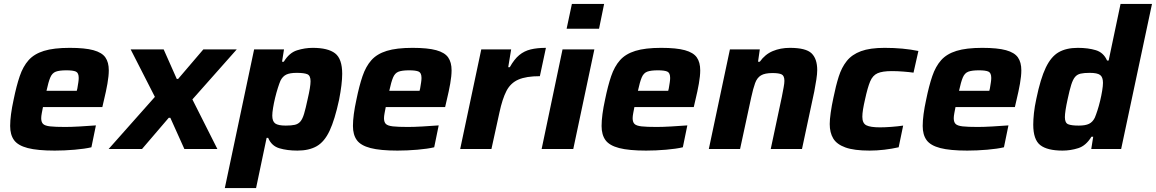

<svg xmlns="http://www.w3.org/2000/svg" viewBox="-20 -763 5918 983"><path d="M260 8Q172 8 122 -5Q72 -18 52 -45.5Q32 -73 32 -118Q32 -145 36.5 -179Q41 -213 50 -254Q64 -323 81 -373Q98 -423 126.5 -455Q155 -487 205 -502.5Q255 -518 337 -518Q415 -518 458.5 -506Q502 -494 519.5 -469Q537 -444 537 -403Q537 -374 530 -334.5Q523 -295 513 -254L504 -215H200Q197 -200 194 -184Q191 -168 191 -158Q191 -138 200.5 -128.5Q210 -119 236.5 -116Q263 -113 314 -113Q344 -113 388 -115.5Q432 -118 471 -121L448 -9Q415 -1 362 3.5Q309 8 260 8ZM218 -298H373L376 -310Q379 -328 381 -341Q383 -354 383 -364Q383 -390 368.5 -396.5Q354 -403 320 -403Q284 -403 265.5 -396Q247 -389 237.5 -366.5Q228 -344 218 -298Z M536 0 773 -267 649 -510H818L885 -359H892L1021 -510H1192L965 -254L1093 0H924L852 -160H844L707 0Z M1131 200 1281 -510H1434L1424 -447H1433Q1461 -493 1501 -505.5Q1541 -518 1581 -518Q1659 -518 1695.5 -490Q1732 -462 1732 -385Q1732 -360 1728 -326.5Q1724 -293 1716 -252Q1694 -150 1667.5 -93.5Q1641 -37 1601.5 -14.5Q1562 8 1503 8Q1450 8 1410 -4Q1370 -16 1353 -57H1345L1291 200ZM1443 -120Q1472 -120 1489.5 -124Q1507 -128 1518 -141Q1529 -154 1537 -181Q1545 -208 1555 -255Q1570 -319 1570 -347Q1570 -376 1553.5 -383Q1537 -390 1499 -390Q1464 -390 1445.5 -381Q1427 -372 1416 -350Q1410 -336 1402.5 -312.5Q1395 -289 1388.5 -262Q1382 -235 1378 -210.5Q1374 -186 1374 -171Q1374 -142 1389 -131Q1404 -120 1443 -120Z M2015 8Q1927 8 1877 -5Q1827 -18 1807 -45.5Q1787 -73 1787 -118Q1787 -145 1791.5 -179Q1796 -213 1805 -254Q1819 -323 1836 -373Q1853 -423 1881.5 -455Q1910 -487 1960 -502.5Q2010 -518 2092 -518Q2170 -518 2213.5 -506Q2257 -494 2274.5 -469Q2292 -444 2292 -403Q2292 -374 2285 -334.5Q2278 -295 2268 -254L2259 -215H1955Q1952 -200 1949 -184Q1946 -168 1946 -158Q1946 -138 1955.5 -128.5Q1965 -119 1991.5 -116Q2018 -113 2069 -113Q2099 -113 2143 -115.5Q2187 -118 2226 -121L2203 -9Q2170 -1 2117 3.5Q2064 8 2015 8ZM1973 -298H2128L2131 -310Q2134 -328 2136 -341Q2138 -354 2138 -364Q2138 -390 2123.5 -396.5Q2109 -403 2075 -403Q2039 -403 2020.5 -396Q2002 -389 1992.5 -366.5Q1983 -344 1973 -298Z M2336 0 2444 -510H2597L2582 -419H2590Q2613 -460 2638.5 -481Q2664 -502 2697 -510Q2730 -518 2775 -518L2744 -373Q2674 -373 2634 -355.5Q2594 -338 2573 -297.5Q2552 -257 2537 -187L2496 0Z M2881 -616 2908 -743H3073L3047 -616ZM2753 0 2860 -510H3023L2915 0Z M3288 8Q3200 8 3150 -5Q3100 -18 3080 -45.5Q3060 -73 3060 -118Q3060 -145 3064.5 -179Q3069 -213 3078 -254Q3092 -323 3109 -373Q3126 -423 3154.5 -455Q3183 -487 3233 -502.5Q3283 -518 3365 -518Q3443 -518 3486.5 -506Q3530 -494 3547.5 -469Q3565 -444 3565 -403Q3565 -374 3558 -334.5Q3551 -295 3541 -254L3532 -215H3228Q3225 -200 3222 -184Q3219 -168 3219 -158Q3219 -138 3228.5 -128.5Q3238 -119 3264.5 -116Q3291 -113 3342 -113Q3372 -113 3416 -115.5Q3460 -118 3499 -121L3476 -9Q3443 -1 3390 3.5Q3337 8 3288 8ZM3246 -298H3401L3404 -310Q3407 -328 3409 -341Q3411 -354 3411 -364Q3411 -390 3396.5 -396.5Q3382 -403 3348 -403Q3312 -403 3293.5 -396Q3275 -389 3265.5 -366.5Q3256 -344 3246 -298Z M3609 0 3717 -510H3870L3861 -447H3870Q3897 -485 3936.5 -501.5Q3976 -518 4024 -518Q4106 -518 4135 -490Q4164 -462 4164 -404Q4164 -385 4159.5 -355.5Q4155 -326 4149 -295L4086 0H3926L3983 -268Q3988 -294 3992 -315.5Q3996 -337 3996 -349Q3996 -375 3982 -382Q3968 -389 3935 -389Q3896 -389 3876 -377Q3856 -365 3846 -337.5Q3836 -310 3826 -264L3769 0Z M4432 8Q4353 8 4308.5 -8Q4264 -24 4246 -54Q4228 -84 4228 -128Q4228 -150 4233 -186Q4238 -222 4247 -263Q4259 -323 4274 -370.5Q4289 -418 4315.5 -451Q4342 -484 4388 -501Q4434 -518 4509 -518Q4604 -518 4682 -502L4657 -391Q4637 -394 4605.5 -396.5Q4574 -399 4546 -399Q4498 -399 4473 -388Q4448 -377 4435 -346Q4422 -315 4409 -255Q4402 -225 4398.5 -203Q4395 -181 4395 -165Q4395 -132 4415.5 -121.5Q4436 -111 4486 -111Q4511 -111 4544 -113.5Q4577 -116 4604 -120L4581 -9Q4546 -1 4507.5 3.5Q4469 8 4432 8Z M4932 8Q4844 8 4794 -5Q4744 -18 4724 -45.5Q4704 -73 4704 -118Q4704 -145 4708.5 -179Q4713 -213 4722 -254Q4736 -323 4753 -373Q4770 -423 4798.5 -455Q4827 -487 4877 -502.5Q4927 -518 5009 -518Q5087 -518 5130.5 -506Q5174 -494 5191.5 -469Q5209 -444 5209 -403Q5209 -374 5202 -334.5Q5195 -295 5185 -254L5176 -215H4872Q4869 -200 4866 -184Q4863 -168 4863 -158Q4863 -138 4872.5 -128.5Q4882 -119 4908.5 -116Q4935 -113 4986 -113Q5016 -113 5060 -115.5Q5104 -118 5143 -121L5120 -9Q5087 -1 5034 3.5Q4981 8 4932 8ZM4890 -298H5045L5048 -310Q5051 -328 5053 -341Q5055 -354 5055 -364Q5055 -390 5040.5 -396.5Q5026 -403 4992 -403Q4956 -403 4937.5 -396Q4919 -389 4909.5 -366.5Q4900 -344 4890 -298Z M5420 8Q5342 8 5306 -20Q5270 -48 5270 -125Q5270 -150 5273.5 -183.5Q5277 -217 5286 -258Q5307 -360 5334 -416.5Q5361 -473 5400 -495.5Q5439 -518 5498 -518Q5551 -518 5590.5 -506Q5630 -494 5648 -453H5656L5717 -743H5878L5720 0H5567L5577 -63H5568Q5540 -17 5500.5 -4.5Q5461 8 5420 8ZM5503 -120Q5537 -120 5555.5 -129Q5574 -138 5585 -160Q5591 -174 5598.5 -197Q5606 -220 5612.5 -247Q5619 -274 5623 -299Q5627 -324 5627 -339Q5627 -368 5612.5 -379Q5598 -390 5559 -390Q5530 -390 5512.5 -386Q5495 -382 5484 -369Q5473 -356 5464.5 -329Q5456 -302 5446 -255Q5432 -191 5432 -163Q5432 -134 5448.5 -127Q5465 -120 5503 -120Z"/></svg>

Font: Saira
Style: Bold Italic
Weight: 700
Italic angle: -12°
Designer: Hector Gatti with collaboration of the Omnibus-Type team
Foundry: Omnibus-Type
Version: Version 1.100; ttfautohint (v1.8.3)